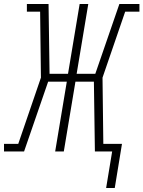

<svg xmlns="http://www.w3.org/2000/svg" viewBox="-53 -755 715 957"><path d="M519 182H476L506 0H420L415 -348H323L265 0H222L280 -348H187L67 0H-33V-38H38L151 -368L147 -697H81V-735H189L194 -387H286L344 -735H387L329 -387H422L542 -735H642V-697H571L458 -368L462 -38H555Z"/></svg>

Font: Iosevka Curly Slab XLtEx
Style: Italic
Weight: 200
Width: 7
Italic angle: -9°
Monospace: yes
Designer: Belleve Invis
Foundry: Belleve Invis
Version: Version 11.1.0; ttfautohint (v1.8.3)